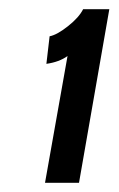

<svg xmlns="http://www.w3.org/2000/svg" viewBox="-20 -718 258 418"><path d="M152 -320H78L127 -596Q109 -583 81 -579L88 -639Q104 -642 128 -661Q152 -680 161 -698H218Z"/></svg>

Font: Cabin
Style: Italic
Weight: 400
Designer: Pablo Impallari
Foundry: Pablo Impallari. www.impallari.com Igino Marini. www.ikern.com
Version: Version 1.005